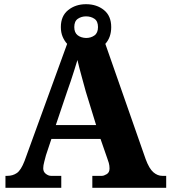

<svg xmlns="http://www.w3.org/2000/svg" viewBox="-20 -895 812 915"><path d="M6 0V-57H15Q41 -57 60.5 -70.5Q80 -84 97 -128L300 -686Q287 -700 278.5 -720Q270 -740 270 -766Q270 -819 305 -847Q340 -875 390 -875Q441 -875 475.5 -847Q510 -819 510 -766Q510 -717 482 -686L674 -137Q691 -91 711 -74Q731 -57 753 -57H772V0H420V-57H466Q475 -57 488.5 -65Q502 -73 502 -92Q502 -106 498.5 -118.5Q495 -131 492 -138L459 -233H225L199 -155Q196 -143 191 -124.5Q186 -106 186 -93Q186 -76 198.5 -66.5Q211 -57 223 -57H272V0ZM390 -714Q413 -714 430 -726Q447 -738 447 -766Q447 -794 430 -805.5Q413 -817 390 -817Q368 -817 351 -805.5Q334 -794 334 -766Q334 -740 349.5 -727.5Q365 -715 390 -714ZM246 -299H438L389 -458Q381 -488 369 -531Q357 -574 349 -609Q343 -589 334.5 -562Q326 -535 317 -508Q308 -481 301 -462Z"/></svg>

Font: Noto Serif Georgian ExtraBold
Style: Regular
Weight: 800
Designer: Monotype Design Team, Akaki Razmadze
Foundry: Google LLC
Version: Version 2.003; ttfautohint (v1.8.4.7-5d5b)